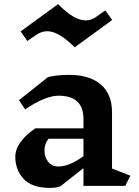

<svg xmlns="http://www.w3.org/2000/svg" viewBox="-20 -911 679 941"><path d="M594 0H389V-87L276 2Q256 10 226 10Q136 10 95.5 -34.5Q55 -79 55 -142Q55 -179 80.5 -214.5Q106 -250 153 -282H389V-328Q389 -442 267 -442Q203 -442 103 -375L73 -420L215 -533Q257 -544 320 -544Q419 -544 474 -497Q529 -450 529 -360V-85L619 -50ZM389 -146V-231H218Q198 -207 198 -173Q198 -140 216.5 -117.5Q235 -95 265 -95Q321 -95 389 -146ZM400 -811Q429 -811 455 -831L496 -860L530 -813L346 -679Q268 -758 211 -758Q182 -758 153 -737L114 -710L81 -757L265 -891Q342 -811 400 -811Z"/></svg>

Font: Inknut Antiqua SemiBold
Style: Regular
Weight: 600
Designer: Claus Eggers Sørensen
Foundry: Claus Eggers Sørensen
Version: Version 1.003; ttfautohint (v1.8.2) -l 8 -r 50 -G 200 -x 14 